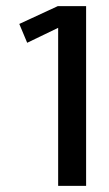

<svg xmlns="http://www.w3.org/2000/svg" viewBox="-20 -607 357 627"><path d="M169.9 0V-516.1L68.8 -467.3L43 -528.8L168.5 -586.9H261.2V0Z"/></svg>

Font: Dhyana
Style: Regular
Weight: 400
Foundry: Vernon Adams
Version: Version 1.002; ttfautohint (v0.8.51-6076)